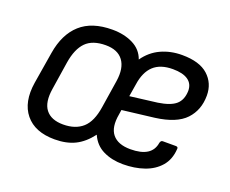

<svg xmlns="http://www.w3.org/2000/svg" viewBox="-89 -641 954 795"><g transform="rotate(20 387.5 -243.5)"><path d="M213 11Q126 11 84 -40.5Q42 -92 56 -181L79 -321Q93 -407 143.5 -452.5Q194 -498 284 -498Q336 -498 375 -478.5Q414 -459 428 -419Q456 -459 498 -478.5Q540 -498 591 -498Q668 -498 706 -463.5Q744 -429 744 -375Q744 -311 704.5 -269Q665 -227 573 -215L432 -198L429 -178Q418 -118 442.5 -88Q467 -58 522 -58Q569 -58 595 -74.5Q621 -91 626 -124Q629 -135 637 -135H695Q706 -135 704 -124Q701 -78 675 -48Q649 -18 607 -3.5Q565 11 514 11Q465 11 427 -7.5Q389 -26 371 -67Q340 -26 302.5 -7.5Q265 11 213 11ZM225 -59Q279 -59 311 -87.5Q343 -116 353 -182L372 -304Q381 -363 357 -395.5Q333 -428 280 -428Q222 -428 192.5 -398Q163 -368 153 -306L134 -183Q124 -121 148 -90Q172 -59 225 -59ZM443 -263 563 -278Q617 -286 640.5 -306.5Q664 -327 665 -367Q665 -398 642 -414Q619 -430 575 -430Q520 -430 490 -402Q460 -374 452 -318Z"/></g></svg>

Font: Sofia Sans Semi Condensed
Style: Italic
Weight: 400
Italic angle: -9°
Designer: Botio Nikoltchev, Ani Petrova
Foundry: lettersoup
Version: Version 4.101